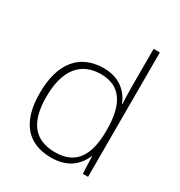

<svg xmlns="http://www.w3.org/2000/svg" viewBox="-180 -883 951 1016"><g transform="rotate(30 295.0 -375.0)"><path d="M281 10C382 10 437 -42 463 -105H465L469 0H501V-760H463V-544C463 -506 464 -464 466 -425H463C438 -489 381 -540 288 -540C141 -540 58 -440 58 -257C58 -83 133 10 281 10ZM284 -25C158 -25 98 -103 98 -256C98 -420 166 -505 290 -505C409 -505 463 -421 463 -266V-260C463 -111 413 -25 284 -25Z"/></g></svg>

Font: Noto Sans Telugu ExtraLight
Style: Regular
Weight: 200
Designer: Jelle Bosma - Monotype Design Team
Foundry: Monotype Imaging Inc.
Version: Version 2.005